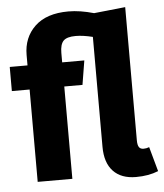

<svg xmlns="http://www.w3.org/2000/svg" viewBox="-54 -807 745 872"><g transform="rotate(-5 318.0 -371.0)"><path d="M633 -1Q589 17 531 17Q464 17 427.5 -21.5Q391 -60 391 -133V-634Q347 -645 313 -645Q273 -645 257.5 -629Q242 -613 242 -574V-531H343L325 -421H242V0H84V-421H3V-531H84V-578Q84 -658 137 -708.5Q190 -759 290 -759Q343 -759 406 -741L549 -756V-149Q549 -127 555.5 -117.5Q562 -108 576 -108Q590 -108 602 -113Z"/></g></svg>

Font: FiraGOUPP
Style: Bold
Weight: 700
Designer: bBox Type
Foundry: bBox Type GmbH
Version: Version 1.001